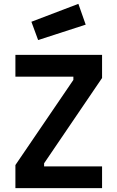

<svg xmlns="http://www.w3.org/2000/svg" viewBox="-20 -977 610 997"><path d="M60 -579V-692H510V-572L209 -129V-113H510V0H60V-120L361 -562V-579ZM143 -864 387 -957 425 -849 178 -769Z"/></svg>

Font: TitilliumText22L Rg
Style: Bold
Weight: 700
Designer: Campivisivi
Foundry: Campivisivi
Version: 1.000